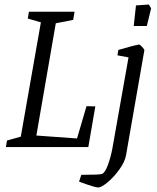

<svg xmlns="http://www.w3.org/2000/svg" viewBox="-20 -651 695 850"><path d="M402 -180 371 0H6L11 -29L72 -46L161 -552L103 -569L108 -599H310L304 -563L227 -548L141 -51L321 -38L363 -181ZM330 153 340 123Q422 123 432 119Q446 112 458 78.5Q470 45 477 9L549 -397L500 -406L504 -430Q531 -438 557.5 -445Q584 -452 596 -454Q599 -454 609.5 -443Q620 -432 619 -428L538 36Q533 65 509 98.5Q485 132 457 155.5Q429 179 415 179Q399 179 330 153ZM582 -627 639 -631 649 -614 630 -536H572Z"/></svg>

Font: Grenze Light
Style: Italic
Weight: 300
Italic angle: -10°
Designer: Renata Polastri
Foundry: Omnibus-Type
Version: Version 1.002; ttfautohint (v1.8)